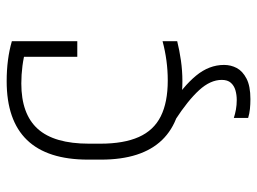

<svg xmlns="http://www.w3.org/2000/svg" viewBox="-120 -450 789 590"><g transform="rotate(-90 275.0 -155.5)"><path d="M265 219Q249 219 234.5 217.5Q220 216 207 212V168Q219 172 233 174.5Q247 177 262 177Q278 177 292 173Q306 169 315 159Q324 149 324 131Q324 96 292.5 61.5Q261 27 201 -12L244 -26Q304 12 337 52Q370 92 370 138Q370 159 360.5 177Q351 195 328 207Q305 219 265 219ZM320 10Q79 10 79 -240V-280Q79 -530 320 -530Q388 -530 443 -514V-313H395V-505L418 -471Q394 -478 367 -481.5Q340 -485 313 -485Q219 -485 173.5 -434.5Q128 -384 128 -277V-242Q128 -170 148.5 -124Q169 -78 212 -56.5Q255 -35 322 -35Q353 -35 383 -39Q413 -43 443 -51V-6Q415 1 383.5 5.5Q352 10 320 10Z"/></g></svg>

Font: M PLUS Code Latin SemiExpanded Light
Style: Regular
Weight: 300
Width: 6
Designer: Coji Morishita
Foundry: UNDERFOREST DESIGN
Version: Version 1.002; ttfautohint (v1.8.3)